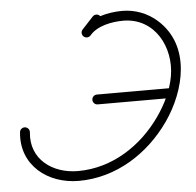

<svg xmlns="http://www.w3.org/2000/svg" viewBox="-46 -617 696 681"><g transform="rotate(-5 302.0 -276.5)"><path d="M332.4 -560C325.3 -566.6 314.2 -566.2 307.6 -559.1C294.4 -544.9 281.2 -530.6 268 -516.4C261.4 -509.3 261.8 -498.2 268.9 -491.6C276 -485 287 -485.5 293.6 -492.5C306.8 -506.8 320.1 -521 333.3 -535.3C339.9 -542.4 339.4 -553.5 332.4 -560ZM294.2 -493.2C294.2 -493.2 294.2 -493.2 294.2 -493.2C320.9 -525.1 374 -534.8 413.5 -534.8C526.6 -534.8 583.1 -424.7 565.2 -323.4C556.3 -273 533 -226.1 503.9 -184.5C435.7 -87 329.6 -17.5 208 -17.5C118.7 -17.5 39.7 -72.5 49.7 -169.2C50.7 -178.8 43.7 -187.4 34.1 -188.4C24.5 -189.4 15.9 -182.4 14.9 -172.8C14.9 -172.8 14.9 -172.8 14.9 -172.8C2.7 -55.3 97.8 17.5 208 17.5C341 17.5 457.8 -57.6 532.6 -164.4C605.6 -268.7 644.9 -426 536.9 -522.7C503 -553 459 -569.8 413.5 -569.8C363 -569.8 301.2 -556.1 267.4 -515.7C261.2 -508.3 262.1 -497.3 269.5 -491C276.9 -484.8 288 -485.8 294.2 -493.2ZM298 -247C298 -247 298 -247 298 -247C386.7 -247 475.3 -247 564 -247C573.7 -247 581.5 -254.8 581.5 -264.5C581.5 -274.1 573.7 -282 564 -282C564 -282 564 -282 564 -282C475.3 -282 386.7 -282 298 -282C288.3 -282 280.5 -274.1 280.5 -264.5C280.5 -254.8 288.3 -247 298 -247Z"/></g></svg>

Font: FRB American Cursive Guidelines
Style: Italic
Weight: 400
Italic angle: -25°
Version: Version 2.0;Modular Font Editor K font №1